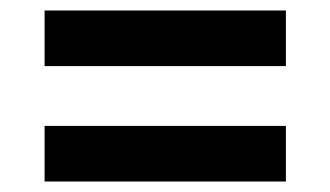

<svg xmlns="http://www.w3.org/2000/svg" viewBox="-20 -543 630 366"><path d="M65 -523H525V-417H65ZM65 -303H525V-197H65Z"/></svg>

Font: PT Root UI Bold
Style: Regular
Weight: 700
Designer: Vitaly Kuzmin
Foundry: ParaType Ltd.
Version: Version 2.000G